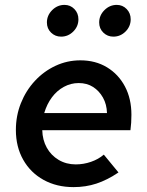

<svg xmlns="http://www.w3.org/2000/svg" viewBox="-20 -756 602 786"><path d="M281 10Q212 10 158.5 -19.5Q105 -49 75 -102Q45 -155 45 -224Q45 -282 65.5 -333.5Q86 -385 122.5 -424.5Q159 -464 207 -486.5Q255 -509 309 -509Q371 -509 418 -480.5Q465 -452 491.5 -402Q518 -352 518 -286Q518 -269 517 -253.5Q516 -238 514 -223H153Q154 -183 171.5 -151.5Q189 -120 220 -101.5Q251 -83 290 -83Q322 -83 352.5 -93.5Q383 -104 405 -123L465 -50Q419 -19 375 -4.5Q331 10 281 10ZM161 -293H418Q417 -329 401.5 -356.5Q386 -384 361 -400Q336 -416 302 -416Q270 -416 241.5 -400.5Q213 -385 192.5 -357.5Q172 -330 161 -293ZM230 -606Q206 -606 189 -622.5Q172 -639 172 -664Q172 -693 193.5 -714.5Q215 -736 244 -736Q268 -736 284.5 -719Q301 -702 301 -677Q301 -648 280 -627Q259 -606 230 -606ZM444 -606Q420 -606 403 -622.5Q386 -639 386 -664Q386 -693 407.5 -714.5Q429 -736 458 -736Q482 -736 498.5 -719Q515 -702 515 -677Q515 -648 494 -627Q473 -606 444 -606Z"/></svg>

Font: Red Hat Text SemiBold
Style: Italic
Weight: 600
Italic angle: -12°
Designer: Pentagram, MCKL
Foundry: Pentagram, MCKL
Version: Version 1.023